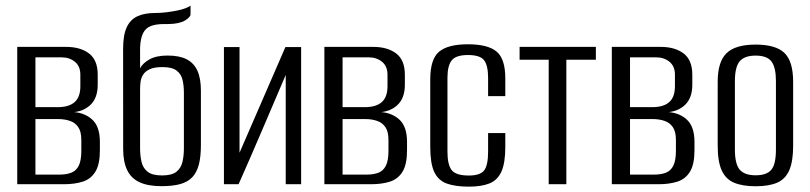

<svg xmlns="http://www.w3.org/2000/svg" viewBox="-20 -664 2919 692"><path d="M42.1 0V-495H218.5Q269.6 -495 300.9 -471.3Q332.2 -447.5 332.2 -394.7V-358.4Q332.2 -310.7 305.6 -285.6Q279 -260.4 234.9 -259V-260.5Q280 -260.5 310 -235.2Q340 -209.8 340 -153V-122.2Q340 -71.6 323.8 -45.2Q307.6 -18.7 278.5 -9.4Q249.4 0 209.5 0ZM107.7 -34.7H194.6Q219.1 -34.7 236.7 -41.4Q254.2 -48.1 263.7 -66.6Q273.1 -85 273.1 -121.1V-159.6Q273.1 -190 261.8 -206.1Q250.5 -222.2 231.5 -228.5Q212.6 -234.9 188.9 -234.9H107.7ZM107.7 -277.8H188.2Q228.5 -277.8 249.1 -296.1Q269.6 -314.4 269.6 -353V-394.8Q269.6 -425.1 250.1 -441.2Q230.5 -457.3 202.4 -457.3H107.7Z M561.9 7Q513.6 7 483.2 -7.1Q452.8 -21.1 438.4 -50.9Q423.9 -80.7 423.9 -127.4L423.7 -487.9Q423.7 -537.5 436.6 -565.4Q449.5 -593.4 475.2 -605.3Q500.9 -617.2 539.3 -617.2Q559.3 -617.2 580.2 -619.8Q601.1 -622.5 619.1 -626.1Q637.1 -629.8 649.8 -634.8Q662.5 -639.8 666.7 -643.8V-612.4Q666.7 -602.5 646.8 -590.2Q626.8 -577.9 586.2 -577.3H570.5Q542.3 -577.3 523.5 -570.1Q504.8 -562.9 495.6 -544.3Q486.4 -525.8 484.9 -492.8V-418Q494.4 -436.3 518.8 -450Q543.3 -463.8 583.9 -463.8Q626.7 -463.8 652.9 -450.3Q679.1 -436.7 691.6 -409Q704.1 -381.2 704.1 -336.9V-141.2Q704.1 -99.8 696.9 -71.6Q689.7 -43.4 673.6 -25.9Q657.5 -8.4 630.1 -0.7Q602.6 7 561.9 7ZM563.9 -31.7Q599.1 -31.7 615.8 -44.9Q632.4 -58.1 637.6 -80.4Q642.8 -102.7 642.8 -129.4V-329.6Q642.8 -355.1 638 -375.8Q633.2 -396.6 616.8 -409.4Q600.5 -422.2 565.3 -422.2Q535.7 -422.2 519.2 -414.3Q502.6 -406.4 495.1 -393.7Q487.7 -380.9 486.3 -367.2Q484.9 -353.5 484.9 -341.7V-129.4Q484.9 -102.7 490.1 -80.4Q495.4 -58.1 512.2 -44.9Q529 -31.7 563.9 -31.7Z M787.1 0V-494.3H843.3V-113.5L1008.6 -494.3H1065.3V0H1009.8V-393.9Q967.5 -295 925.6 -196.9Q883.8 -98.9 839.9 0Z M1149.1 0V-495H1325.5Q1376.6 -495 1407.9 -471.3Q1439.2 -447.5 1439.2 -394.7V-358.4Q1439.2 -310.7 1412.6 -285.6Q1386 -260.4 1341.9 -259V-260.5Q1387 -260.5 1417 -235.2Q1447 -209.8 1447 -153V-122.2Q1447 -71.6 1430.8 -45.2Q1414.6 -18.7 1385.5 -9.4Q1356.4 0 1316.5 0ZM1214.7 -34.7H1301.6Q1326.1 -34.7 1343.7 -41.4Q1361.2 -48.1 1370.7 -66.6Q1380.1 -85 1380.1 -121.1V-159.6Q1380.1 -190 1368.8 -206.1Q1357.5 -222.2 1338.5 -228.5Q1319.6 -234.9 1295.9 -234.9H1214.7ZM1214.7 -277.8H1295.2Q1335.5 -277.8 1356.1 -296.1Q1376.6 -314.4 1376.6 -353V-394.8Q1376.6 -425.1 1357.1 -441.2Q1337.5 -457.3 1309.4 -457.3H1214.7Z M1670.2 8.7Q1620.7 8.7 1589.9 -2.6Q1559.1 -14 1544.9 -44.7Q1530.7 -75.5 1530.7 -134V-378Q1530.7 -450.8 1562.5 -477.6Q1594.3 -504.4 1666.6 -504.4Q1738.2 -504.4 1769.7 -478.2Q1801.2 -452 1801.2 -381.5V-317.5H1739.2V-383.7Q1739.2 -427.1 1725.1 -446.4Q1710.9 -465.7 1666.6 -465.7Q1623.3 -465.7 1608 -446.4Q1592.7 -427.1 1592.7 -383.7V-117.7Q1592.7 -70.1 1608 -50.8Q1623.3 -31.4 1669.5 -31.4Q1710.9 -31.4 1725.1 -50Q1739.2 -68.7 1739.2 -117.7V-184.5H1801.2V-134.2Q1801.2 -76.9 1787.3 -45.8Q1773.4 -14.7 1744.4 -3Q1715.3 8.7 1670.2 8.7Z M1957.6 0V-448.8H1852.7V-495H2127.6V-448.8H2021.2V0Z M2185.1 0V-495H2361.5Q2412.6 -495 2443.9 -471.3Q2475.2 -447.5 2475.2 -394.7V-358.4Q2475.2 -310.7 2448.6 -285.6Q2422 -260.4 2377.9 -259V-260.5Q2423 -260.5 2453 -235.2Q2483 -209.8 2483 -153V-122.2Q2483 -71.6 2466.8 -45.2Q2450.6 -18.7 2421.5 -9.4Q2392.4 0 2352.5 0ZM2250.7 -34.7H2337.6Q2362.1 -34.7 2379.7 -41.4Q2397.2 -48.1 2406.7 -66.6Q2416.1 -85 2416.1 -121.1V-159.6Q2416.1 -190 2404.8 -206.1Q2393.5 -222.2 2374.5 -228.5Q2355.6 -234.9 2331.9 -234.9H2250.7ZM2250.7 -277.8H2331.2Q2371.5 -277.8 2392.1 -296.1Q2412.6 -314.4 2412.6 -353V-394.8Q2412.6 -425.1 2393.1 -441.2Q2373.5 -457.3 2345.4 -457.3H2250.7Z M2703.3 7.3Q2656.7 7.3 2626.3 -5.3Q2595.8 -17.8 2581.2 -49.8Q2566.7 -81.7 2566.7 -138V-369.4Q2566.7 -441.2 2598.5 -472.2Q2630.3 -503.3 2703.3 -503.3Q2776.4 -503.3 2807.5 -472.9Q2838.6 -442.6 2838.6 -369.4V-138.2Q2838.6 -82.5 2824.7 -50.5Q2810.8 -18.6 2781.1 -5.6Q2751.3 7.3 2703.3 7.3ZM2703.3 -32.2Q2743.4 -32.2 2760 -52.2Q2776.6 -72.2 2776.6 -124.8V-371.6Q2776.6 -420.7 2760.7 -442.1Q2744.8 -463.6 2703.3 -463.6Q2663.6 -463.6 2646.1 -443.2Q2628.7 -422.8 2628.7 -371.6V-124.8Q2628.7 -72.9 2646.1 -52.5Q2663.6 -32.2 2703.3 -32.2Z"/></svg>

Font: Alumni Sans Thin
Style: Regular
Weight: 100
Designer: Robert E. Leuschke
Foundry: Robert E. Leuschke
Version: Version 1.018